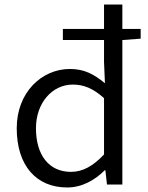

<svg xmlns="http://www.w3.org/2000/svg" viewBox="-20 -816 655 849"><path d="M440 -133C392 -82 346 -56 294 -56C195 -56 139 -132 139 -249C139 -360 210 -442 302 -442C349 -442 391 -426 440 -382ZM602 -688H521V-796H440V-688H258V-639H440V-542L444 -448C395 -488 353 -511 289 -511C165 -511 54 -408 54 -249C54 -83 141 13 277 13C344 13 401 -21 443 -63H446L453 0H521V-639L602 -645Z"/></svg>

Font: Genne Gothic Normal
Style: Regular
Weight: 350
Designer: Ryoko NISHIZUKA (kana & ideographs); Paul D. Hunt (Latin, Greek & Cyrillic); Wenlong ZHANG (bopomofo); Sandoll Communica
Foundry: Adobe Systems Incorporated
Version: Version 1.004;PS 1.004;hotconv 16.6.51;makeotf.lib2.5.65220